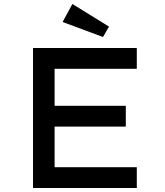

<svg xmlns="http://www.w3.org/2000/svg" viewBox="-20 -940 827 960"><path d="M145 0V-700H664V-596H253V-104H664V0ZM200 -307V-411H609V-307ZM495 -755 293 -830 342 -920 525 -807Z"/></svg>

Font: Lexend Giga
Style: Regular
Weight: 400
Designer: Bonnie Shaver-Troup, Thomas Jockin
Foundry: Lexend
Version: Version 1.007